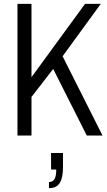

<svg xmlns="http://www.w3.org/2000/svg" viewBox="-20 -706 559 1000"><path d="M71 0V-686H144V-304L423 -686H505L306 -413L514 0H432L257 -347L144 -201V0ZM235 274V242Q255 242 264 226.5Q273 211 273 177H246V91H308V163Q308 203 300 227.5Q292 252 276 263Q260 274 235 274Z"/></svg>

Font: Archivo Condensed Light
Style: Regular
Weight: 300
Width: 3
Designer: Hector Gatti
Foundry: Omnibus-Type
Version: Version 2.001